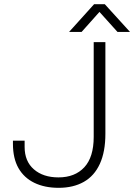

<svg xmlns="http://www.w3.org/2000/svg" viewBox="-20 -888 643 920"><path d="M261 12Q194 12 144.5 -12Q95 -36 68.5 -82.5Q42 -129 42 -199V-214H98V-184Q98 -115 142.5 -76.5Q187 -38 260 -38Q339 -38 384 -86.5Q429 -135 429 -232V-686H485V-247Q485 -161 458.5 -103Q432 -45 381.5 -16.5Q331 12 261 12ZM311 -735 431 -868H482L603 -735H543L443 -846H470L371 -735Z"/></svg>

Font: Archivo SemiExpanded Thin
Style: Regular
Weight: 250
Width: 6
Designer: Hector Gatti
Foundry: Omnibus-Type
Version: Version 2.001